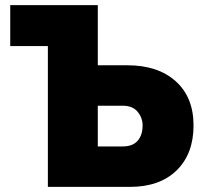

<svg xmlns="http://www.w3.org/2000/svg" viewBox="-20 -730 795 750"><path d="M167 0V-550H20V-710H362V-475H478Q597 -475 666.5 -412.5Q736 -350 736 -240Q736 -129 670 -64.5Q604 0 488 0ZM362 -158H460Q498 -158 517.5 -180Q537 -202 537 -240Q537 -270 517.5 -293.5Q498 -317 460 -317H362Z"/></svg>

Font: Raleway Black
Style: Regular
Weight: 900
Designer: Matt McInerney, Pablo Impallari, Rodrigo Fuenzalida
Foundry: Matt McInerney, Pablo Impallari, Rodrigo Fuenzalida
Version: Version 4.026